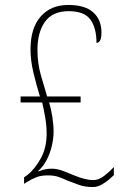

<svg xmlns="http://www.w3.org/2000/svg" viewBox="-20 -744 504 774"><path d="M354 10Q322 10 299 1.5Q276 -7 252 -16Q235 -24 217 -30.5Q199 -37 173 -37Q146 -37 127.5 -30Q109 -23 90 -11L77 -3V-29L91 -39Q118 -60 143 -103Q168 -146 168 -206Q168 -236 162.5 -269Q157 -302 150 -331H63V-355H141Q127 -400 115 -450Q103 -500 103 -545Q103 -631 144 -677.5Q185 -724 255 -724Q323 -724 356 -694Q389 -664 389 -613Q389 -589 383 -580Q377 -571 369 -571Q369 -631 344.5 -665Q320 -699 257 -699Q192 -699 161.5 -656.5Q131 -614 131 -543Q131 -489 145 -440Q159 -391 170 -355H305V-331H178Q186 -305 191 -273Q196 -241 196 -212Q196 -186 189 -156Q182 -126 168 -99Q154 -72 134 -55L135 -53Q156 -61 168 -62.5Q180 -64 189 -64Q212 -64 238 -53.5Q264 -43 279 -37Q298 -29 318.5 -23.5Q339 -18 356 -18Q378 -18 400 -35Q422 -52 439 -71V-38Q432 -31 418.5 -19.5Q405 -8 388.5 1Q372 10 354 10Z"/></svg>

Font: Noto Serif Armenian Condensed Thin
Style: Regular
Weight: 100
Width: 3
Designer: Monotype Design Team
Foundry: Monotype Imaging Inc.
Version: Version 2.008; ttfautohint (v1.8.4.7-5d5b)